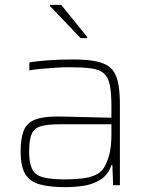

<svg xmlns="http://www.w3.org/2000/svg" viewBox="-20 -763 614 791"><path d="M249 8Q186 8 145 -3Q104 -14 84.5 -45.5Q65 -77 65 -138Q65 -194 78 -225.5Q91 -257 124 -270Q157 -283 216 -283Q228 -283 253 -282.5Q278 -282 310.5 -281Q343 -280 376.5 -279.5Q410 -279 439 -278V-324Q439 -380 432.5 -412.5Q426 -445 407.5 -461Q389 -477 354 -481.5Q319 -486 263 -486Q240 -486 209.5 -484Q179 -482 150 -479.5Q121 -477 101 -473V-506Q131 -511 177 -514.5Q223 -518 277 -518Q326 -518 360.5 -513Q395 -508 417.5 -496Q440 -484 452 -462.5Q464 -441 469 -408.5Q474 -376 474 -330V0H446L443 -83H439Q425 -42 393.5 -22.5Q362 -3 323.5 2.5Q285 8 249 8ZM248 -24Q283 -24 316.5 -27.5Q350 -31 376 -43.5Q402 -56 415 -84Q429 -114 434 -143.5Q439 -173 439 -210V-251H226Q176 -251 148.5 -243Q121 -235 110.5 -211Q100 -187 100 -138Q100 -92 112 -67Q124 -42 156 -33Q188 -24 248 -24ZM312 -606 186 -738V-743H232L339 -611V-606Z"/></svg>

Font: Saira Thin
Style: Regular
Weight: 100
Designer: Hector Gatti with collaboration of the Omnibus-Type team
Foundry: Omnibus-Type
Version: Version 1.101